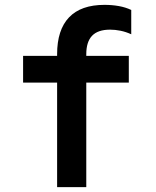

<svg xmlns="http://www.w3.org/2000/svg" viewBox="-20 -770 640 790"><path d="M215 0H335V-430H510V-540H335V-547Q335 -598 359 -623Q383 -648 433 -648Q454 -648 476 -643.5Q498 -639 520 -629V-729Q497 -740 469 -745Q441 -750 410 -750Q313 -750 264 -698.5Q215 -647 215 -547V-540H75V-430H215Z"/></svg>

Font: CommitMonoV143 ExtLt
Style: Regular
Weight: 200
Monospace: yes
Designer: Eigil Nikolajsen
Foundry: Eigil Nikolajsen
Version: Version 1.143